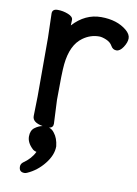

<svg xmlns="http://www.w3.org/2000/svg" viewBox="-83 -551 599 840"><g transform="rotate(10 216.0 -131.0)"><path d="M128 18Q82 10 82 -18L84 -106V-367L81 -474Q81 -494 105 -494Q129 -494 151.5 -485Q174 -476 174 -462Q174 -448 173 -437Q227 -496 298 -496Q369 -496 412 -460Q432 -443 432 -425Q432 -407 418 -385.5Q404 -364 388 -364Q372 -364 363.5 -379.5Q355 -395 336 -403Q317 -411 304 -411Q265 -411 232 -387Q183 -352 174 -265Q170 -229 170 -106L175 0Q175 17 157 20Q171 24 181 38Q198 59 202 95V96Q202 134 171 173Q140 212 97 231Q91 234 85 234Q61 234 61 210Q61 198 71 190Q106 166 121 134Q108 131 102 124Q77 100 77 73Q77 46 94 33.5Q111 21 128 18Z"/></g></svg>

Font: LXGW ZhenKai
Style: Regular
Weight: 400
Designer: LXGW / Fontworks Inc.
Foundry: LXGW / Fontworks Inc.
Version: Version 0.800;June 8, 2025